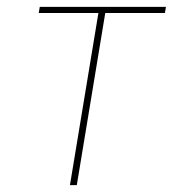

<svg xmlns="http://www.w3.org/2000/svg" viewBox="-20 -540 540 560"><path d="M184 0 267 -502H93L96 -520H464L461 -502H287L204 0Z"/></svg>

Font: Iosevka Thin Oblique
Style: Regular
Weight: 100
Italic angle: -9°
Monospace: yes
Designer: Belleve Invis
Foundry: Belleve Invis
Version: Version 32.5.0; ttfautohint (v1.8.4)